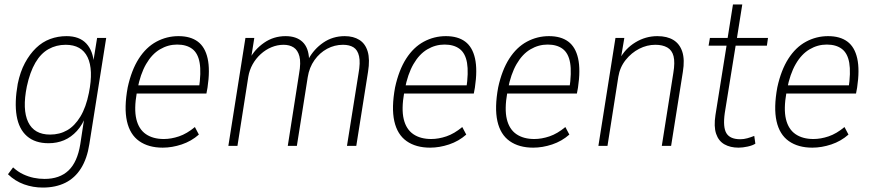

<svg xmlns="http://www.w3.org/2000/svg" viewBox="-20 -658 3935 866"><path d="M173 188Q129 188 88.5 173.5Q48 159 16 128L39 97Q61 117 84.5 128Q108 139 132 144Q156 149 181 149Q249 149 289 111Q329 73 342 -7L362 -138H368Q353 -96 327 -67.5Q301 -39 269 -25.5Q237 -12 199 -12Q138 -12 101.5 -44Q65 -76 55 -136Q45 -196 60 -280Q71 -334 92.5 -374Q114 -414 142.5 -441.5Q171 -469 206 -482Q241 -495 280 -495Q338 -495 369 -462Q400 -429 404 -369H399L418 -487H459L383 -8Q373 57 345.5 101Q318 145 274.5 166.5Q231 188 173 188ZM206 -51Q249 -51 283 -70.5Q317 -90 342.5 -132Q368 -174 381 -239Q402 -344 375 -400Q348 -456 276 -456Q234 -456 199 -436.5Q164 -417 139.5 -375Q115 -333 101 -268Q80 -164 107 -107.5Q134 -51 206 -51Z M714 8Q650 8 608 -21.5Q566 -51 552.5 -111.5Q539 -172 556 -264Q573 -342 606 -393.5Q639 -445 685.5 -470Q732 -495 785 -495Q839 -495 872 -470.5Q905 -446 916.5 -394.5Q928 -343 916 -263L911 -236H582L588 -273H895L877 -257Q888 -331 880.5 -374.5Q873 -418 847 -437.5Q821 -457 779 -457Q738 -457 701.5 -435.5Q665 -414 639 -369Q613 -324 600 -256L597 -240Q584 -166 595 -120.5Q606 -75 638 -53Q670 -31 719 -31Q752 -31 787.5 -43Q823 -55 859 -85L877 -51Q843 -21 799.5 -6.5Q756 8 714 8Z M1010 0 1087 -487H1127L1112 -392H1106Q1128 -435 1171 -465Q1214 -495 1268 -495Q1317 -495 1344.5 -469Q1372 -443 1374 -391H1371Q1396 -437 1438.5 -466Q1481 -495 1535 -495Q1574 -495 1601 -478Q1628 -461 1638.5 -425.5Q1649 -390 1640 -334L1587 0H1545L1597 -326Q1606 -376 1599.5 -404.5Q1593 -433 1574.5 -444.5Q1556 -456 1527 -456Q1489 -456 1455.5 -438Q1422 -420 1398.5 -387Q1375 -354 1368 -310L1319 0H1278L1329 -326Q1338 -376 1330.5 -404Q1323 -432 1304.5 -444Q1286 -456 1259 -456Q1231 -456 1204.5 -445Q1178 -434 1156 -414Q1134 -394 1119.5 -368Q1105 -342 1100 -312L1051 0Z M1920 8Q1856 8 1814 -21.5Q1772 -51 1758.5 -111.5Q1745 -172 1762 -264Q1779 -342 1812 -393.5Q1845 -445 1891.5 -470Q1938 -495 1991 -495Q2045 -495 2078 -470.5Q2111 -446 2122.5 -394.5Q2134 -343 2122 -263L2117 -236H1788L1794 -273H2101L2083 -257Q2094 -331 2086.5 -374.5Q2079 -418 2053 -437.5Q2027 -457 1985 -457Q1944 -457 1907.5 -435.5Q1871 -414 1845 -369Q1819 -324 1806 -256L1803 -240Q1790 -166 1801 -120.5Q1812 -75 1844 -53Q1876 -31 1925 -31Q1958 -31 1993.5 -43Q2029 -55 2065 -85L2083 -51Q2049 -21 2005.5 -6.5Q1962 8 1920 8Z M2385 8Q2321 8 2279 -21.5Q2237 -51 2223.5 -111.5Q2210 -172 2227 -264Q2244 -342 2277 -393.5Q2310 -445 2356.5 -470Q2403 -495 2456 -495Q2510 -495 2543 -470.5Q2576 -446 2587.5 -394.5Q2599 -343 2587 -263L2582 -236H2253L2259 -273H2566L2548 -257Q2559 -331 2551.5 -374.5Q2544 -418 2518 -437.5Q2492 -457 2450 -457Q2409 -457 2372.5 -435.5Q2336 -414 2310 -369Q2284 -324 2271 -256L2268 -240Q2255 -166 2266 -120.5Q2277 -75 2309 -53Q2341 -31 2390 -31Q2423 -31 2458.5 -43Q2494 -55 2530 -85L2548 -51Q2514 -21 2470.5 -6.5Q2427 8 2385 8Z M2679 0 2756 -487H2796L2780 -392H2775Q2800 -439 2846 -467Q2892 -495 2945 -495Q2989 -495 3017.5 -477.5Q3046 -460 3057.5 -424.5Q3069 -389 3060 -334L3007 0H2965L3017 -329Q3025 -377 3018 -404.5Q3011 -432 2989.5 -444Q2968 -456 2936 -456Q2898 -456 2863 -438Q2828 -420 2802 -387.5Q2776 -355 2769 -312L2720 0Z M3311 8Q3274 8 3247.5 -7Q3221 -22 3210 -54.5Q3199 -87 3207 -139L3257 -452H3176L3182 -487H3262L3286 -638H3328L3304 -487H3444L3439 -452H3298L3249 -148Q3240 -84 3256.5 -57Q3273 -30 3319 -30Q3335 -30 3351 -34.5Q3367 -39 3382 -45L3387 -10Q3375 -2 3352.5 3Q3330 8 3311 8Z M3644 8Q3580 8 3538 -21.5Q3496 -51 3482.5 -111.5Q3469 -172 3486 -264Q3503 -342 3536 -393.5Q3569 -445 3615.5 -470Q3662 -495 3715 -495Q3769 -495 3802 -470.5Q3835 -446 3846.5 -394.5Q3858 -343 3846 -263L3841 -236H3512L3518 -273H3825L3807 -257Q3818 -331 3810.5 -374.5Q3803 -418 3777 -437.5Q3751 -457 3709 -457Q3668 -457 3631.5 -435.5Q3595 -414 3569 -369Q3543 -324 3530 -256L3527 -240Q3514 -166 3525 -120.5Q3536 -75 3568 -53Q3600 -31 3649 -31Q3682 -31 3717.5 -43Q3753 -55 3789 -85L3807 -51Q3773 -21 3729.5 -6.5Q3686 8 3644 8Z"/></svg>

Font: Nunito Sans 10pt Condensed ExtraLight
Style: Italic
Weight: 250
Width: 3
Italic angle: -9°
Designer: Vernon Adams
Foundry: Vernon Adams
Version: Version 3.101;gftools[0.9.27]